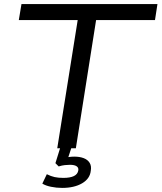

<svg xmlns="http://www.w3.org/2000/svg" viewBox="-20 -725 790 939"><path d="M260 0 360 -627H72L85 -705H750L738 -627H450L351 0ZM284 194Q256 194 229.5 188.5Q203 183 187 173L209 127Q229 137 247 141Q265 145 290 145Q323 145 341.5 136Q360 127 363 108Q365 95 354.5 88Q344 81 322 81Q310 81 296.5 82.5Q283 84 267 89L251 73L280 -20H335L310 56L286 49Q302 45 316.5 43Q331 41 343 41Q370 41 389.5 48.5Q409 56 418.5 71.5Q428 87 424 110Q420 149 381.5 171.5Q343 194 284 194Z"/></svg>

Font: Nunito Sans 10pt SemiExpanded
Style: Italic
Weight: 400
Width: 6
Italic angle: -9°
Designer: Vernon Adams
Foundry: Vernon Adams
Version: Version 3.101;gftools[0.9.27]